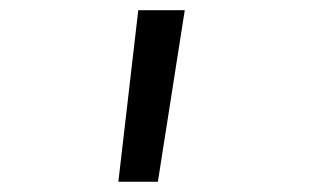

<svg xmlns="http://www.w3.org/2000/svg" viewBox="-20 -144 626 377"><path d="M212.4 212.9 251.5 -124H342.8L290 212.9Z"/></svg>

Font: CaskaydiaMono NF SemiLight
Style: Regular
Weight: 350
Designer: Aaron Bell
Foundry: Saja Typeworks
Version: Version 2111.001; ttfautohint (v1.8.4);Nerd Fonts 3.1.1